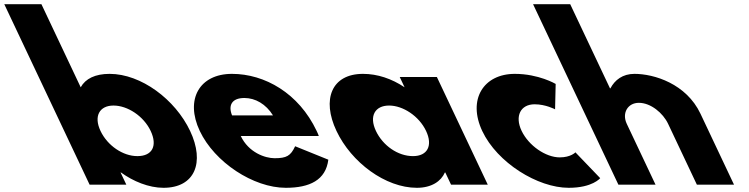

<svg xmlns="http://www.w3.org/2000/svg" viewBox="-367 -880 3568 915"><path d="M539 -256C468.1 -406 305.4 -528 155.4 -528C86.4 -528 40.3 -505 17.6 -464L-169.6 -860H-346.6L60 0H235L207.6 -58H209.6C267.4 -16 342.1 15 412.1 15C562.1 15 609.9 -106 539 -256ZM351 -256C384.1 -186 359.7 -136 287.7 -136C218.7 -136 145.1 -186 112 -256C78.4 -327 107.8 -377 173.8 -377C240.8 -377 317.4 -327 351 -256Z M1152.3 -232C1150.5 -238 1145.3 -249 1142 -256C1056.9 -436 894.4 -528 738.4 -528C583.4 -528 514.1 -406 585 -256C655.4 -107 840.1 15 995.1 15C1109.1 15 1185.6 -22 1197.7 -119L1039.5 -183C1018.2 -137 998.4 -126 941.4 -126C896.4 -126 817.7 -153 780.3 -232ZM739 -330C719.8 -377 736.8 -413 797.8 -413C849.8 -413 900.5 -384 934 -330Z M1236.5 -256C1307.4 -106 1469.6 15 1619.6 15C1689.6 15 1734.9 -16 1753.1 -58H1755.1L1782.5 0H1957.5L1715 -513H1538L1561.1 -464C1499.8 -505 1431.9 -528 1362.9 -528C1212.9 -528 1165.6 -406 1236.5 -256ZM1424.5 -256C1390.9 -327 1420.3 -377 1487.3 -377C1553.3 -377 1629.9 -327 1663.5 -256C1696.6 -186 1670.2 -136 1601.2 -136C1529.2 -136 1457.6 -186 1424.5 -256Z M2180.9 -383C2233.9 -383 2278.3 -359 2278.3 -359L2281.1 -480C2281.1 -480 2200.4 -528 2086.4 -528C1937.4 -528 1860.1 -406 1931.5 -255C2002.4 -105 2195.1 15 2343.1 15C2457.1 15 2493.3 -31 2493.3 -31L2375.2 -154C2375.2 -154 2353.5 -130 2300.5 -130C2233.5 -130 2152.1 -186 2118.5 -257C2085.4 -327 2113.9 -383 2180.9 -383Z M2580 0H2757L2619.9 -290C2595.8 -341 2624.6 -390 2677.6 -390C2734.6 -390 2792.8 -341 2816.9 -290L2954 0H3131L2971.2 -338C2903.6 -481 2750.4 -528 2656.4 -528C2600.4 -528 2563.1 -499 2542 -459H2540L2350.4 -860H2173.4Z"/></svg>

Font: Hussar
Style: BdOpOblFive
Weight: 700
Foundry: Cannot Into Space Fonts
Version: Version 2.00